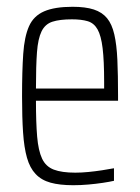

<svg xmlns="http://www.w3.org/2000/svg" viewBox="-20 -538 413 566"><path d="M196 8Q156 8 129 0.5Q102 -7 85 -25Q68 -43 59.5 -73Q51 -103 48 -147.5Q45 -192 45 -254Q45 -329 48.5 -379.5Q52 -430 65.5 -460.5Q79 -491 110 -504.5Q141 -518 194 -518Q232 -518 256.5 -510Q281 -502 295.5 -484.5Q310 -467 317 -436.5Q324 -406 326 -361.5Q328 -317 328 -256V-241H86Q86 -177 89.5 -135.5Q93 -94 104 -70.5Q115 -47 138.5 -38Q162 -29 202 -29Q220 -29 240.5 -31Q261 -33 280.5 -36Q300 -39 316 -42V-5Q303 -2 283 1Q263 4 240.5 6Q218 8 196 8ZM287 -257V-296Q287 -359 282.5 -396Q278 -433 267.5 -451.5Q257 -470 238.5 -475.5Q220 -481 192 -481Q156 -481 134.5 -474Q113 -467 102.5 -445.5Q92 -424 89 -384Q86 -344 86 -277H306Z"/></svg>

Font: Saira ExtraCondensed ExtraLight
Style: Regular
Weight: 250
Width: 2
Designer: Hector Gatti with collaboration of the Omnibus-Type team
Foundry: Omnibus-Type
Version: Version 1.101